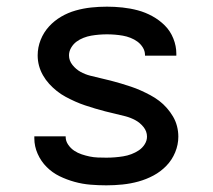

<svg xmlns="http://www.w3.org/2000/svg" viewBox="-20 -548 640 576"><path d="M299 8Q275 8 251 6Q227 4 203.5 -2.5Q180 -9 158.5 -19.5Q137 -30 120 -47Q103 -64 93 -86.5Q83 -109 83 -133V-139H177V-137Q177 -125 184.5 -114Q192 -103 202.5 -96Q213 -89 225 -85Q237 -81 249 -78.5Q261 -76 273.5 -75.5Q286 -75 299 -75Q312 -75 324.5 -76Q337 -77 349.5 -79Q362 -81 374 -85.5Q386 -90 396.5 -97Q407 -104 414 -115Q421 -126 421 -138Q421 -154 410.5 -167Q400 -180 386 -187.5Q372 -195 357 -199Q342 -203 326.5 -206.5Q311 -210 295.5 -214Q280 -218 265 -222.5Q250 -227 235 -232Q220 -237 205.5 -243.5Q191 -250 177 -257.5Q163 -265 150.5 -275Q138 -285 127.5 -296.5Q117 -308 109 -322Q101 -336 97 -351Q93 -366 93 -382Q93 -406 102 -428.5Q111 -451 127 -468.5Q143 -486 163.5 -498Q184 -510 207 -516.5Q230 -523 253.5 -525.5Q277 -528 301 -528Q324 -528 347.5 -525.5Q371 -523 393.5 -517Q416 -511 437 -499.5Q458 -488 474.5 -471.5Q491 -455 500 -432.5Q509 -410 509 -387V-381H415V-383Q415 -395 408.5 -405.5Q402 -416 392.5 -423Q383 -430 371.5 -434.5Q360 -439 348.5 -441Q337 -443 325 -444Q313 -445 301 -445Q289 -445 277 -444Q265 -443 253.5 -441Q242 -439 230.5 -434.5Q219 -430 209.5 -423Q200 -416 193.5 -405Q187 -394 187 -382Q187 -366 197.5 -353Q208 -340 221.5 -332.5Q235 -325 250.5 -321Q266 -317 281.5 -313.5Q297 -310 312.5 -306Q328 -302 343 -297.5Q358 -293 373 -288Q388 -283 402.5 -276.5Q417 -270 431 -262.5Q445 -255 457.5 -245.5Q470 -236 480.5 -224Q491 -212 499 -198.5Q507 -185 511 -169.5Q515 -154 515 -138Q515 -114 505.5 -91Q496 -68 479 -50.5Q462 -33 440.5 -21.5Q419 -10 395.5 -3.5Q372 3 347.5 5.5Q323 8 299 8Z"/></svg>

Font: Iosevka Medium Extended
Style: Regular
Weight: 500
Width: 7
Monospace: yes
Designer: Belleve Invis
Foundry: Belleve Invis
Version: Version 32.5.0; ttfautohint (v1.8.4)